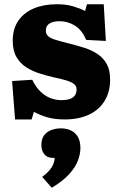

<svg xmlns="http://www.w3.org/2000/svg" viewBox="-20 -549 566 905"><path d="M51 14 37 -167 132 -173Q148 -140 169 -119Q190 -98 215.5 -87.5Q241 -77 270 -77Q307 -77 324 -90Q341 -103 341 -127Q341 -143 329.5 -152.5Q318 -162 294 -169.5Q270 -177 231 -185Q201 -192 167.5 -202.5Q134 -213 105 -231Q76 -249 58 -279.5Q40 -310 40 -357Q40 -413 66.5 -451.5Q93 -490 140 -509.5Q187 -529 248 -529Q292 -529 325.5 -519Q359 -509 381 -497L390 -529H469L479 -356L386 -361Q367 -407 333.5 -428Q300 -449 261 -449Q230 -449 213 -438Q196 -427 196 -405Q196 -389 206.5 -379Q217 -369 241 -361.5Q265 -354 302 -345Q342 -335 378 -323.5Q414 -312 441 -293.5Q468 -275 483.5 -246.5Q499 -218 499 -174Q499 -115 472.5 -72.5Q446 -30 398 -8Q350 14 285 14Q237 14 201.5 3.5Q166 -7 140 -22L129 14ZM224 336 179 285Q201 268 213 254Q225 240 231 225.5Q237 211 238 195H228Q202 195 188.5 177.5Q175 160 175 136Q175 105 188.5 88Q202 71 223 63.5Q244 56 267 56Q292 56 312.5 65Q333 74 346 94.5Q359 115 359 150Q359 177 347 208.5Q335 240 305.5 272.5Q276 305 224 336Z"/></svg>

Font: Literata ExtraBold
Style: Regular
Weight: 800
Designer: Latin by Veronika Burian and Jose Scaglione. Greek by Irene Vlachou. Cyrillic by Vera Evstafieva.
Foundry: TypeTogether
Version: Version 3.103;gftools[0.9.29]